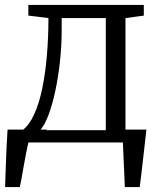

<svg xmlns="http://www.w3.org/2000/svg" viewBox="-22 -575 656 775"><path d="M53.5 0V-50H69.5Q96.5 -70.5 116.2 -114Q136 -157.5 148.5 -217.8Q161 -278 167.2 -350.5Q173.5 -423 173.5 -502L92.5 -512V-555H558.5V-512L484.5 -502V0ZM140 -49.5H405V-502H227V-454Q227 -392 220.2 -328.8Q213.5 -265.5 201.5 -209.2Q189.5 -153 173.8 -111Q158 -69 140 -49.5ZM-1.5 180Q0 141.5 1.2 103Q2.5 64.5 4.2 25.5Q6 -13.5 8.5 -52H168.5L94.5 -8.5Q89.5 12 84 40Q78.5 68 73.5 96.5Q68.5 125 64.5 147.5Q60.5 170 58 180ZM482 180Q481 157.5 480 135Q479 112.5 478 90Q477 67.5 476 45Q475 22.5 474 0L424 -52H569Q566.5 -29 563.8 -5.8Q561 17.5 558.5 40.8Q556 64 553.2 87.2Q550.5 110.5 547.8 133.8Q545 157 542 180Z"/></svg>

Font: Merriweather Light
Style: Regular
Weight: 300
Designer: Eben Sorkin
Foundry: Eben Sorkin
Version: Version 2.100